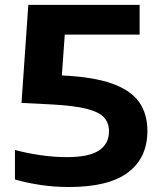

<svg xmlns="http://www.w3.org/2000/svg" viewBox="-20 -760 657 790"><path d="M263.5 9.5Q203 9.5 146.5 1Q90 -7.5 41.5 -21.5V-143Q89 -130 144.8 -121.8Q200.5 -113.5 255 -113.5Q346.5 -113.5 387.5 -141Q428.5 -168.5 428.5 -220Q428.5 -253.5 408.5 -276.2Q388.5 -299 336.8 -312.2Q285 -325.5 189 -330.5L68.5 -336.5L96.5 -740H554.5V-617.5H246.5L234.5 -449.5H236Q365 -443.5 442 -415.8Q519 -388 552.8 -339.5Q586.5 -291 586.5 -221.5Q586.5 -111 507.2 -50.8Q428 9.5 263.5 9.5Z"/></svg>

Font: Encode Sans Expanded
Style: Bold
Weight: 700
Width: 7
Designer: Multiple Designers
Foundry: Impallari Type
Version: Version 3.000; ttfautohint (v1.8.3) -l 8 -r 50 -G 200 -x 14 